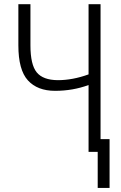

<svg xmlns="http://www.w3.org/2000/svg" viewBox="-20 -731 581 924"><path d="M258.3 -345.2Q329.6 -345.2 406.2 -373V-710.9H463.9V-61.5H507.3V173.3H450.2V0H406.2V-321.8Q330.6 -293.9 245.1 -293.9Q160.2 -293.9 114.3 -344.2Q68.4 -394.5 68.4 -512.7V-710.9H126.5V-512.7Q126.5 -419.9 156.7 -382.8Q187 -345.7 258.3 -345.2Z"/></svg>

Font: RobotoCondensed-Light
Style: Light
Weight: 300
Designer: Google
Version: Version 1.200311; 2013